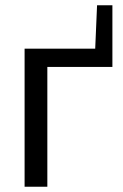

<svg xmlns="http://www.w3.org/2000/svg" viewBox="-20 -706 465 726"><path d="M73 -522H340L347 -686H405V-453H159V0H73Z"/></svg>

Font: Raleway Medium Alt1
Style: Regular
Weight: 500
Designer: Matt McInerney, Pablo Impallari, Rodrigo Fuenzalida
Foundry: Matt McInerney, Pablo Impallari, Rodrigo Fuenzalida
Version: Version 3.000g; ttfautohint (v1.5) -l 8 -r 28 -G 28 -x 14 -D